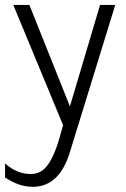

<svg xmlns="http://www.w3.org/2000/svg" viewBox="-29 -494 496 758"><path d="M101 243.5Q72 243.5 46 234.5Q20 225.5 -9 207V151Q37 193 93 193Q135 193 161.2 154.8Q187.5 116.5 206.5 48.5L220 0L23.5 -474.5H87L247 -74L366 -474.5H426L249 100Q207.5 243.5 101 243.5Z"/></svg>

Font: Betina Sans Light
Style: Regular
Weight: 300
Designer: Jonathan Pinhorn (font) & Cristiano Sobral (main changes)
Version: Version 2.001;October 6, 2020;FontCreator 13.0.0.2681 64-bit